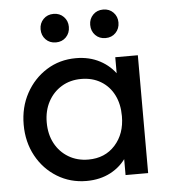

<svg xmlns="http://www.w3.org/2000/svg" viewBox="-50 -716 682 771"><g transform="rotate(-5 291.0 -330.0)"><path d="M268 10Q203 10 150 -22.5Q97 -55 66.5 -111Q36 -167 36 -237Q36 -307 66.5 -363Q97 -419 149.5 -452Q202 -485 268 -485Q322 -485 364.5 -462.5Q407 -440 433 -400.5Q459 -361 462 -309V-166Q459 -115 433.5 -75Q408 -35 365.5 -12.5Q323 10 268 10ZM283 -75Q350 -75 391 -120.5Q432 -166 432 -237Q432 -286 413.5 -322.5Q395 -359 361 -379.5Q327 -400 282 -400Q237 -400 202.5 -379Q168 -358 148.5 -321.5Q129 -285 129 -238Q129 -190 148.5 -153.5Q168 -117 203 -96Q238 -75 283 -75ZM426 0V-128L443 -244L426 -359V-475H517V0ZM194 -555Q169 -555 153 -571.5Q137 -588 137 -613Q137 -637 153 -653.5Q169 -670 194 -670Q219 -670 235 -653.5Q251 -637 251 -613Q251 -588 235 -571.5Q219 -555 194 -555ZM394 -555Q369 -555 353 -571.5Q337 -588 337 -613Q337 -637 353 -653.5Q369 -670 394 -670Q419 -670 435 -653.5Q451 -637 451 -613Q451 -588 435 -571.5Q419 -555 394 -555Z"/></g></svg>

Font: Outfit Thin
Style: Regular
Weight: 400
Version: Version 1.100;gftools[0.9.27]